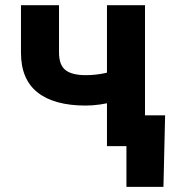

<svg xmlns="http://www.w3.org/2000/svg" viewBox="-20 -561 665 737"><path d="M309.1 -155.8Q188 -155.8 124.3 -206.1Q60.5 -256.3 60.5 -358.9V-541H206.5V-359.9Q206.5 -311.5 231.4 -292Q256.3 -272.5 309.1 -272.5Q347.2 -272.5 383.8 -280.5Q420.4 -288.6 462.4 -302.7V-185.5Q444.3 -178.2 418.5 -171.1Q392.6 -164.1 364 -159.9Q335.4 -155.8 309.1 -155.8ZM390.6 0V-541H536.6V0ZM465.3 156.2V0H423.3V-118.2H613.8L607.4 156.2Z"/></svg>

Font: Inter 17pt
Style: Bold
Weight: 700
Version: Version 4.001;git-66647c0bb